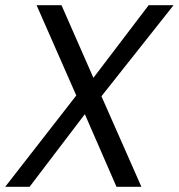

<svg xmlns="http://www.w3.org/2000/svg" viewBox="-23 -720 689 740"><path d="M-3 0 271 -352 118 -700H214L337 -420L550 -700H646L368 -349L522 0H426L304 -280L91 0Z"/></svg>

Font: DM Sans 20pt
Style: Italic
Weight: 400
Italic angle: -10°
Version: Version 4.004;gftools[0.9.30]